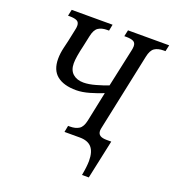

<svg xmlns="http://www.w3.org/2000/svg" viewBox="-162 -837 1056 1170"><g transform="rotate(20 366.5 -252.0)"><path d="M515 115Q515 56 490 28Q465 0 413 0H314L322 -42H334Q370 -42 392.5 -56.5Q415 -71 424 -114L464 -306Q428 -291 380 -277Q332 -263 293 -263Q212 -263 168.5 -298Q125 -333 125 -406Q125 -441 134.5 -480.5Q144 -520 146 -529L162 -605Q166 -621 166 -634Q166 -657 150 -665Q134 -673 103 -673H92L101 -714H366L358 -673H346Q311 -673 289 -658.5Q267 -644 258 -601L243 -531Q224 -452 224 -413Q224 -368 250 -345Q276 -322 319 -322Q353 -322 397 -334.5Q441 -347 475 -360L528 -605Q529 -610 530.5 -617.5Q532 -625 532 -634Q532 -657 516 -665Q500 -673 469 -673H457L466 -714H733L724 -673H712Q676 -673 654 -658.5Q632 -644 623 -600L520 -112Q515 -90 515 -82Q515 -61 529 -51.5Q543 -42 573 -42H602L548 210H504Q515 152 515 115Z"/></g></svg>

Font: Noto Serif Narrow
Style: Italic
Weight: 400
Width: 4
Italic angle: -12°
Designer: Monotype Design Team
Foundry: Monotype Imaging Inc.
Version: Version 1.001